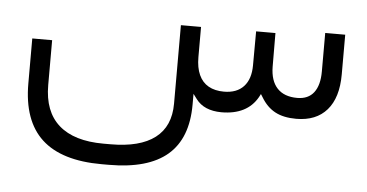

<svg xmlns="http://www.w3.org/2000/svg" viewBox="-42 -384 1295 677"><g transform="rotate(5 605.0 -46.0)"><path d="M645.5 -186.5Q645.5 -149.4 657 -124Q668.5 -98.6 690.9 -85.9Q713.4 -73.2 745.6 -73.2Q791 -73.2 815.4 -99.6Q839.8 -126 839.8 -174.8L840.3 -294.9H908.7L909.2 -175.8Q909.7 -126 934.1 -99.9Q958.5 -73.7 1004.9 -73.7Q1043.9 -73.7 1063.7 -99.6Q1083.5 -125.5 1083.5 -173.8V-310.5H1154.3V-169.9Q1154.3 -87.4 1116.2 -43.7Q1078.1 0 1007.8 0Q962.4 0 932.9 -15.9Q903.3 -31.7 883.3 -65.4L876.5 -76.2L870.6 -64.9Q834 0 742.7 0Q681.2 -0.5 652.8 -38.6L639.6 -56.2V-34.2V-18.1Q639.6 101.6 571 160.4Q502.4 219.2 363.3 219.2H338.4Q196.3 219.2 126.2 154.5Q56.2 89.8 56.2 -42V-201.2H126.5V-42.5Q126.5 51.3 180.4 98.9Q234.4 146.5 338.4 146.5H363.3Q467.3 146.5 520.8 105.7Q574.2 64.9 574.2 -15.6V-293.5H645.5Z"/></g></svg>

Font: Shabnam Light FD
Style: Light-FD
Weight: 300
Foundry: DejaVu fonts team - Redesigned by Saber Rastikerdar - Based on Vazir font
Version: Version 5.0.0